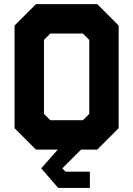

<svg xmlns="http://www.w3.org/2000/svg" viewBox="-20 -720 641 924"><path d="M448 -700 551 -597V-103L448 0H370L280 90L295 106H412.5V184.5H260L178.5 90L258 0H153L50 -103V-597L153 -700ZM222 -141.5H379L409.5 -172V-528L379 -558.5H222L191.5 -528V-172Z"/></svg>

Font: Tourney Condensed Black
Style: Regular
Weight: 900
Width: 3
Designer: Tyler Finck
Foundry: Etcetera Type Co
Version: Version 1.010; ttfautohint (v1.8.3)